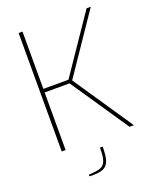

<svg xmlns="http://www.w3.org/2000/svg" viewBox="-166 -828 905 1115"><g transform="rotate(-20 286.5 -270.5)"><path d="M88 -732H112V-378H267L508 -732H534L286 -367L534 0H507L266 -356H112V0H88ZM190 181 222 178Q253 175 270 166.5Q287 158 296 132.5Q305 107 304 55H321Q321 108 312.5 136.5Q304 165 282 178Q260 191 217 191H190Z"/></g></svg>

Font: Exo Thin
Style: Regular
Weight: 250
Designer: Natanael Gama
Foundry: Natanael Gama
Version: Version 1.500; ttfautohint (v1.6)